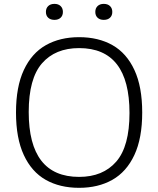

<svg xmlns="http://www.w3.org/2000/svg" viewBox="-20 -936 796 966"><path d="M60.5 -370Q60.5 -499.5 100 -584Q139.5 -668.5 210.8 -708.8Q282 -749 378 -749Q475 -749 546 -708.8Q617 -668.5 656.2 -584Q695.5 -499.5 695.5 -370Q695.5 -240.5 656 -156Q616.5 -71.5 545.2 -31.2Q474 9 378 9Q281 9 210 -31.2Q139 -71.5 99.8 -156Q60.5 -240.5 60.5 -370ZM631.5 -367.5Q631.5 -694 378 -694Q258 -694 191.2 -617.2Q124.5 -540.5 124.5 -372.5Q124.5 -46 378 -46Q498 -46 564.8 -122.8Q631.5 -199.5 631.5 -367.5ZM211 -876Q211 -894.5 222.5 -905.5Q234 -916.5 254 -916.5Q273.5 -916.5 285 -905.5Q296.5 -894.5 296.5 -876Q296.5 -857.5 285 -846.8Q273.5 -836 254 -836Q234 -836 222.5 -846.8Q211 -857.5 211 -876ZM459.5 -876Q459.5 -894.5 471 -905.5Q482.5 -916.5 502 -916.5Q522 -916.5 533.5 -905.5Q545 -894.5 545 -876Q545 -857.5 533.5 -846.8Q522 -836 502 -836Q482.5 -836 471 -846.8Q459.5 -857.5 459.5 -876Z"/></svg>

Font: Encode Sans Semi Expanded Light
Style: Regular
Weight: 300
Width: 6
Designer: Multiple Designers
Foundry: Impallari Type
Version: Version 2.000